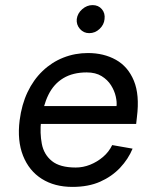

<svg xmlns="http://www.w3.org/2000/svg" viewBox="-20 -720 609 753"><path d="M264 13Q194 13 144 -18.5Q94 -50 70.5 -109Q47 -168 57 -248Q65 -310 88 -358.5Q111 -407 147 -441.5Q183 -476 228.5 -494Q274 -512 325 -512Q387 -512 434.5 -485.5Q482 -459 505 -403.5Q528 -348 517 -261L514 -234H135L144 -304H437Q439 -319 434 -341.5Q429 -364 415.5 -385.5Q402 -407 378.5 -421.5Q355 -436 320 -436Q266 -436 228.5 -413.5Q191 -391 170 -348.5Q149 -306 141 -245Q136 -198 144 -156Q152 -114 183.5 -88.5Q215 -63 277 -63Q306 -63 333.5 -74Q361 -85 384 -104.5Q407 -124 420 -151L500 -137Q483 -96 451 -62Q419 -28 373 -7.5Q327 13 264 13ZM330 -590Q308 -590 293.5 -606.5Q279 -623 281 -645Q284 -668 302.5 -684Q321 -700 343 -700Q366 -700 379.5 -684Q393 -668 390 -645Q388 -623 370.5 -606.5Q353 -590 330 -590Z"/></svg>

Font: Inclusive Sans
Style: Italic
Weight: 400
Italic angle: -7°
Designer: Olivia King
Foundry: Olivia King
Version: Version 2.004